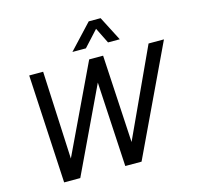

<svg xmlns="http://www.w3.org/2000/svg" viewBox="-134 -1124 1296 1265"><g transform="rotate(-15 514.0 -491.5)"><path d="M259 0H149L109 -740H204L235 -86L207 -87L518 -740H613L650 -87L621 -86L923 -740H1028L677 0H566L531 -623H555ZM516 -816H424L580 -983H661L747 -816H667L614 -923Z"/></g></svg>

Font: Be Vietnam Pro Variable Thin
Style: Italic
Weight: 100
Italic angle: -12°
Designer: Lam Bao, Tony Le, Vietanh Nguyen
Foundry: Yellow Type Foundry
Version: Version 1.002